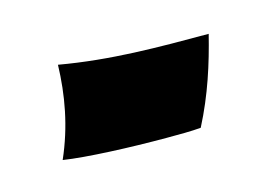

<svg xmlns="http://www.w3.org/2000/svg" viewBox="-35 -153 288 210"><g transform="rotate(-15 109.5 -48.0)"><path d="M40 -102C39 -68 33 -34 18 0C44 4 93 6 134 6C148 6 162 6 173 5C190 -28 200 -60 208 -92C151 -92 97 -92 40 -102Z"/></g></svg>

Font: Ruslan Display
Style: Regular
Weight: 400
Designer: Denis Masharov, Vladimir Rabdu
Foundry: Denis Masharov, Vladimir Rabdu
Version: Version 1.001